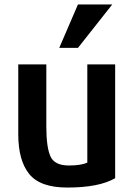

<svg xmlns="http://www.w3.org/2000/svg" viewBox="-20 -825 617 862"><path d="M497 -25Q425 17 282 17Q160 17 111 -44Q62 -105 62 -222V-536H188V-257Q188 -164 206.5 -123Q225 -82 289 -82Q344 -82 372 -95V-536H497ZM330 -610H246L330 -805H484Z"/></svg>

Font: Repo
Style: DemiBold
Weight: 600
Designer: Stefan Peev
Foundry: Context Ltd
Version: Version 001.000